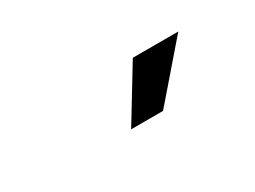

<svg xmlns="http://www.w3.org/2000/svg" viewBox="-26 -863 652 490"><g transform="rotate(-30 300.0 -618.0)"><path d="M265 -540 360 -696H494L359 -540Z"/></g></svg>

Font: Celebes
Style: Bold Italic
Weight: 700
Italic angle: -10°
Designer: Anugrah Pasau
Foundry: Lafontype
Version: Version 1.000; ttfautohint (v1.8.4)